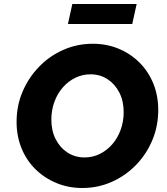

<svg xmlns="http://www.w3.org/2000/svg" viewBox="-20 -930 837 961"><path d="M392 11Q322.5 11 262.2 -14Q202 -39 157 -83.5Q112 -128 87.5 -188.5Q63 -249 63 -319.9Q63 -401 93.1 -471.5Q123.2 -542 175.6 -596Q228 -650 297.1 -680.5Q366.1 -711 444 -711Q514.6 -711 574.3 -686Q634 -661 678.5 -616.5Q723 -572 747.5 -511.6Q772 -451.1 772 -379.6Q772 -299 742.5 -228.5Q713 -158 660.5 -104Q608 -50 538.9 -19.5Q469.9 11 392 11ZM403.3 -142Q444 -142 479.5 -159.5Q515 -177 542 -208Q569 -239 584 -280.6Q599 -322.1 599 -369.1Q599 -424 577.4 -466.5Q555.8 -509.1 518.4 -533.5Q481 -558 432.9 -558Q392.4 -558 356.7 -540.5Q321 -523 294 -492Q267 -461 252 -419.5Q237 -377.9 237 -331Q237 -276 258.5 -233.7Q279.9 -191.4 317.5 -166.7Q355 -142 403.3 -142ZM320 -810 342 -910H664L642 -810Z"/></svg>

Font: Red Hat Text VF
Style: Italic
Weight: 400
Italic angle: -12°
Designer: Pentagram, MCKL
Foundry: Pentagram, MCKL
Version: Version 1.023